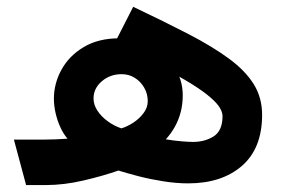

<svg xmlns="http://www.w3.org/2000/svg" viewBox="-20 -534 818 554"><path d="M20.1 -131.2 55.3 0H73.3V-131.2ZM249.9 -249.9Q249.9 -279.1 273.8 -299.5Q297.7 -320 331.1 -320Q352.1 -320 369 -309.3Q386 -298.7 396.1 -281Q406.3 -263.4 406.3 -242Q406.3 -223.5 394 -207.4Q381.8 -191.2 364.3 -179.9Q346.8 -168.6 330.3 -163.6Q309.1 -170.7 290.8 -184.1Q272.4 -197.5 261.2 -214.5Q249.9 -231.6 249.9 -249.9ZM308.9 -405.7Q386.9 -370.5 441.7 -342.4Q496.5 -314.4 531.7 -292.5Q566.8 -270.6 586.5 -253.5Q606.2 -236.5 614.2 -223.2Q622.1 -209.9 622.1 -199.2Q622.1 -157 596.7 -140.7Q571.3 -124.5 536.7 -124.5Q525.4 -124.5 503.2 -126.3Q481 -128.2 458.5 -132Q473.5 -148.5 484.4 -168Q495.3 -187.4 501.3 -210.2Q507.3 -232.9 507.3 -259.2Q507.3 -306.7 480.2 -343.6Q453.1 -380.5 411 -402Q368.8 -423.5 324.2 -423.5Q263.8 -423.5 221.6 -398.2Q179.4 -373 157.5 -333.1Q135.5 -293.1 135.5 -249Q135.5 -229.7 140.3 -208.2Q145.1 -186.7 153.9 -167.4Q162.6 -148 174.8 -133.9Q157.1 -132.5 140.7 -131.9Q124.4 -131.2 105 -131.2H64V0H111.4Q164.9 0 221.4 -13.3Q277.9 -26.6 321.7 -41.9Q346.8 -34.1 380.6 -25.3Q414.5 -16.6 451.7 -10.8Q489 -4.9 523 -4.9Q619.8 -4.9 678.1 -55.4Q736.3 -106 736.3 -202.7Q736.3 -252.1 712.2 -291Q688.1 -329.9 640.8 -364.7Q593.5 -399.6 524.2 -435.5Q454.9 -471.4 364.3 -514.4Z"/></svg>

Font: Vazirmatn RD NL
Style: Regular
Weight: 400
Designer: Saber Rastikerdar
Foundry: Saber Rastikerdar
Version: Version 32.101